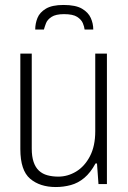

<svg xmlns="http://www.w3.org/2000/svg" viewBox="-20 -742 518 774"><path d="M205 12Q141 12 101.5 -21.5Q62 -55 62 -141V-526H108V-143Q108 -111 115.5 -89Q123 -67 137 -54Q151 -41 171 -35.5Q191 -30 215 -30Q253 -30 287 -50.5Q321 -71 342.5 -112Q364 -153 364 -213V-526H411V0H377L371 -83H365Q345 -46 320 -25Q295 -4 265.5 4Q236 12 205 12ZM236 -722Q285 -722 310.5 -707Q336 -692 346 -669.5Q356 -647 356 -623H321Q320 -634 314 -648.5Q308 -663 291 -674Q274 -685 238 -685Q205 -685 188 -674Q171 -663 165.5 -648.5Q160 -634 157 -623H122Q122 -647 131 -669.5Q140 -692 165 -707Q190 -722 236 -722Z"/></svg>

Font: Archivo SemiCondensed Thin
Style: Regular
Weight: 250
Width: 4
Designer: Hector Gatti
Foundry: Omnibus-Type
Version: Version 2.001